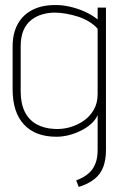

<svg xmlns="http://www.w3.org/2000/svg" viewBox="-20 -530 479 761"><path d="M400 64V-500H367V-453Q343 -472 314.5 -484.5Q286 -497 257 -503.5Q228 -510 204 -510Q150 -511 111 -492Q72 -473 51 -436Q30 -399 30 -345V-176Q30 -85 75 -36.5Q120 12 204 12Q227 12 251.5 6Q276 0 299.5 -11.5Q323 -23 341 -39Q359 -55 367 -74V63Q367 95 359 116Q351 137 338.5 150Q326 163 311 171.5Q296 180 282 185L292 211Q330 199 354 180Q378 161 389 132.5Q400 104 400 64ZM367 -416V-157Q367 -122 352 -95.5Q337 -69 312 -51.5Q287 -34 256.5 -25.5Q226 -17 195 -19Q154 -21 124 -38Q94 -55 78 -87.5Q62 -120 62 -168V-346Q62 -384 73 -409.5Q84 -435 103.5 -450.5Q123 -466 147.5 -473Q172 -480 197 -480Q217 -480 240.5 -476Q264 -472 288 -464.5Q312 -457 332.5 -444.5Q353 -432 367 -416Z"/></svg>

Font: Advent Pro ExtraLight
Style: Regular
Weight: 250
Version: Version 3.000